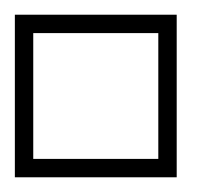

<svg xmlns="http://www.w3.org/2000/svg" viewBox="-51 -149 293 261"><path d="M-5.8 -19V-104H164.2V-19V-18V67H-5.8V-18ZM-30.8 -129V92H189.2V-129Z"/></svg>

Font: Nordica Plus
Style: NordicaClassicBkExtOl
Weight: 900
Version: Version 1.01